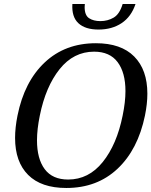

<svg xmlns="http://www.w3.org/2000/svg" viewBox="-20 -925 753 955"><path d="M340 -905H402L401 -890Q401 -849 423 -834.5Q445 -820 479 -820Q516 -820 545.5 -837.5Q575 -855 590 -905H654Q633 -842 585 -810Q537 -778 470 -778Q404 -778 370 -809.5Q336 -841 340 -905ZM55 -239Q55 -290 67 -350Q101 -519 202.5 -614.5Q304 -710 457 -710Q582 -710 647.5 -644Q713 -578 713 -459Q713 -409 701 -350Q666 -181 564.5 -85.5Q463 10 310 10Q185 10 120 -55Q55 -120 55 -239ZM590 -350Q604 -418 604 -472Q604 -564 565 -616Q526 -668 448 -668Q346 -668 276.5 -581Q207 -494 178 -350Q164 -282 164 -227Q164 -135 202.5 -83.5Q241 -32 319 -32Q421 -32 491 -119Q561 -206 590 -350Z"/></svg>

Font: Trirong Medium
Style: Italic
Weight: 500
Italic angle: -12°
Designer: Katatrad Team
Foundry: CadsonDemak
Version: Version 1.001